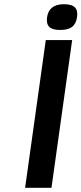

<svg xmlns="http://www.w3.org/2000/svg" viewBox="-20 -890 386 910"><path d="M197 -700H322L224 0H99ZM283 -870Q320 -870 335 -855Q350 -840 345 -808Q340 -776 321 -762Q302 -748 265 -748Q228 -748 213.5 -762.5Q199 -777 203 -808Q212 -870 283 -870Z"/></svg>

Font: Fivo Sans Modern Med
Style: Italic
Weight: 450
Designer: Alexander Slobzheninov
Foundry: Alexander Slobzheninov
Version: 1.0